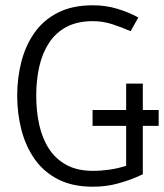

<svg xmlns="http://www.w3.org/2000/svg" viewBox="-20 -696 620 726"><path d="M331 -616Q273 -616 232 -594.5Q191 -573 165.5 -534Q140 -495 128.5 -444Q117 -393 117 -334Q117 -275 128.5 -223.5Q140 -172 165.5 -133Q191 -94 232 -72Q273 -50 331 -50Q363 -50 394 -54.5Q425 -59 457 -69L520 -37Q520 -37 494 -25.5Q468 -14 425 -2Q382 10 331 10Q254 10 199.5 -18Q145 -46 111 -94.5Q77 -143 61 -205Q45 -267 45 -334Q45 -402 61 -463.5Q77 -525 111 -573Q145 -621 199.5 -648.5Q254 -676 331 -676Q380 -676 423 -663Q466 -650 503 -630L474 -578Q440 -593 404.5 -604.5Q369 -616 331 -616ZM457 -69V-380H520V-37ZM330 -220V-280H580V-220Z"/></svg>

Font: Epunda Slab Light
Style: Regular
Weight: 300
Designer: Simon Atzbach
Foundry: typofactur
Version: Version 1.102